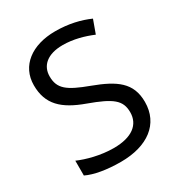

<svg xmlns="http://www.w3.org/2000/svg" viewBox="-174 -839 897 965"><g transform="rotate(-30 274.5 -357.0)"><path d="M502 -191C502 -303 433 -350 307 -397C191 -440 151 -469 151 -541C151 -603 197 -645 286 -645C348 -645 407 -628 457 -607L485 -684C431 -708 366 -724 288 -724C153 -724 60 -655 60 -542C60 -431 122 -374 244 -330C373 -283 412 -253 412 -183C412 -112 357 -68 251 -68C175 -68 99 -89 51 -110V-24C96 -2 167 10 247 10C403 10 502 -64 502 -191Z"/></g></svg>

Font: Noto Sans Elbasan
Style: Regular
Weight: 400
Designer: Monotype Design Team
Foundry: Monotype Imaging Inc.
Version: Version 2.004